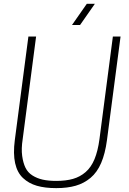

<svg xmlns="http://www.w3.org/2000/svg" viewBox="-20 -970 670 1000"><path d="M432.1 -950.2H474.1L397 -839.8H355ZM272.9 9.8Q214.4 9.8 172.1 -2.4Q129.9 -14.6 99.9 -42.7Q69.8 -70.8 58.8 -120.1Q47.9 -169.4 57.1 -240.2L127.9 -779.8H168L98.1 -245.1Q90.3 -194.8 95.5 -158Q100.6 -121.1 112.8 -96.2Q125 -71.3 148.9 -56.2Q172.9 -41 202.6 -34.4Q232.4 -27.8 272.9 -27.8Q323.2 -27.8 360.1 -38.3Q397 -48.8 425.8 -73.7Q454.6 -98.6 472.2 -140.9Q489.7 -183.1 498 -245.1L567.9 -779.8H607.9L537.1 -240.2Q527.8 -169.9 506.8 -121.1Q485.8 -72.3 451.7 -43.7Q417.5 -15.1 374.3 -2.7Q331.1 9.8 272.9 9.8Z"/></svg>

Font: Cooper Hewitt
Style: Light Italic
Weight: 704
Designer: Village Type and Design LLC
Foundry: Cooper Hewitt Smithsonian Design Museum
Version: 1.000